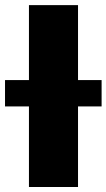

<svg xmlns="http://www.w3.org/2000/svg" viewBox="-67 -748 426 768"><path d="M245.1 -727.5V0H48.8V-727.5ZM-46.9 -322.3V-427.7H339.4V-322.3Z"/></svg>

Font: Inter 16pt Black
Style: Regular
Weight: 900
Version: Version 4.001;git-66647c0bb